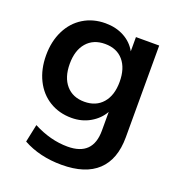

<svg xmlns="http://www.w3.org/2000/svg" viewBox="-134 -628 890 962"><g transform="rotate(20 311.5 -147.0)"><path d="M556 -505V-16Q556 102 491 163Q426 224 300 224Q183 224 94 175L114 80Q206 128 297 128Q432 128 432 -6V-106Q409 -65 365 -39.5Q321 -14 266 -14Q200 -14 148.5 -45.5Q97 -77 68.5 -134.5Q40 -192 40 -266Q40 -340 68.5 -397.5Q97 -455 148.5 -486.5Q200 -518 266 -518Q322 -518 365.5 -494.5Q409 -471 432 -429V-505ZM432 -266Q432 -338 397 -379Q362 -420 299 -420Q237 -420 201.5 -379Q166 -338 166 -266Q166 -194 201.5 -153Q237 -112 299 -112Q361 -112 396.5 -153Q432 -194 432 -266Z"/></g></svg>

Font: Muli
Style: Bold
Weight: 700
Designer: Vernon Adams
Foundry: Vernon Adams
Version: Version 2.001